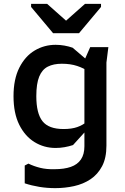

<svg xmlns="http://www.w3.org/2000/svg" viewBox="-20 -754 648 994"><path d="M266 220Q224 220 184 213.5Q144 207 108 195V103L127 93Q156 107 188.5 115Q221 123 262 122Q312 122 346.5 110Q381 98 399 71.5Q417 45 417 3V-442L447 -510H541L531 -430V0Q531 64 508.5 106.5Q486 149 448.5 174Q411 199 363.5 209.5Q316 220 266 220ZM268 12Q208 12 158.5 -18.5Q109 -49 79.5 -108.5Q50 -168 50 -256Q50 -344 80 -403.5Q110 -463 159.5 -492.5Q209 -522 268 -522Q291 -522 313.5 -518Q336 -514 356 -507L479 -402V-346Q463 -366 438.5 -383.5Q414 -401 379.5 -412.5Q345 -424 300 -424Q257 -424 227.5 -409Q198 -394 183 -357.5Q168 -321 168 -256Q168 -167 200 -126.5Q232 -86 309 -86Q351 -86 379.5 -96Q408 -106 426.5 -122Q445 -138 456 -155V-111L358 -3Q337 4 314 8Q291 12 268 12ZM255 -582 141 -718V-734H224L322 -647L420 -734H503V-718L389 -582Z"/></svg>

Font: AR One Sans SemiBold
Style: Regular
Weight: 600
Designer: Niteesh Yadav
Foundry: Niteesh Yadav
Version: Version 1.001;gftools[0.9.33]